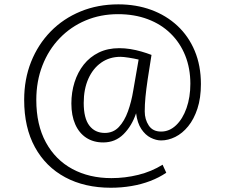

<svg xmlns="http://www.w3.org/2000/svg" viewBox="-20 -754 1050 888"><path d="M492.7 114.3Q371.6 114.3 281.5 65.9Q191.4 17.6 141.6 -73.2Q91.8 -164.1 91.8 -292Q91.8 -387.7 123.8 -468Q155.8 -548.3 214.1 -608.2Q272.5 -668 352.3 -700.9Q432.1 -733.9 527.3 -733.9Q609.4 -733.9 679 -708.5Q748.5 -683.1 800.3 -635Q852.1 -586.9 880.6 -518.8Q909.2 -450.7 909.2 -365.2Q909.2 -300.3 893.1 -251.5Q877 -202.6 850.3 -169.9Q823.7 -137.2 790.8 -120.8Q757.8 -104.5 725.1 -104.5Q702.1 -104.5 677.2 -116.9Q652.3 -129.4 633.8 -157Q615.2 -184.6 609.4 -230Q589.8 -171.9 551.5 -133.5Q513.2 -95.2 457.5 -95.2Q412.1 -95.2 378.9 -116.9Q345.7 -138.7 327.9 -179.2Q310.1 -219.7 310.1 -275.4Q310.1 -327.1 324.7 -373.5Q339.4 -419.9 367.4 -455.3Q395.5 -490.7 436.8 -511Q478 -531.2 531.7 -531.2Q556.6 -531.2 582.8 -527.1Q608.9 -522.9 634 -515.6Q659.2 -508.3 680.7 -500Q669.9 -434.1 663.1 -387.7Q656.2 -341.3 652.8 -305.9Q649.4 -270.5 649.4 -238.8Q649.4 -201.7 668 -173.6Q686.5 -145.5 725.1 -145.5Q763.7 -145.5 794.4 -174.8Q825.2 -204.1 842.8 -254.4Q860.4 -304.7 860.4 -366.7Q860.4 -438 836.7 -497.1Q813 -556.2 769 -599.1Q725.1 -642.1 663.3 -665.3Q601.6 -688.5 525.9 -688.5Q444.8 -688.5 376 -659.4Q307.1 -630.4 255.9 -577.1Q204.6 -523.9 176.3 -451.2Q147.9 -378.4 147.9 -292Q147.9 -176.8 192.1 -95.7Q236.3 -14.6 314.7 27.6Q393.1 69.8 495.1 69.8Q558.6 69.8 619.6 54.7Q680.7 39.6 731.9 7.8L749 44.9Q715.8 67.4 675 83Q634.3 98.6 588.1 106.4Q542 114.3 492.7 114.3ZM464.8 -139.2Q503.9 -139.2 529.8 -166.7Q555.7 -194.3 571.8 -239Q587.9 -283.7 596.2 -335L621.1 -478.5Q600.6 -483.4 575.4 -487.3Q550.3 -491.2 537.1 -491.2Q486.8 -491.2 448.5 -464.6Q410.2 -438 388.7 -389.9Q367.2 -341.8 367.2 -277.8Q367.2 -207 393.3 -173.1Q419.4 -139.2 464.8 -139.2Z"/></svg>

Font: Comme ExtraLight
Style: Regular
Weight: 250
Version: Version 1.000;gftools[0.9.27]